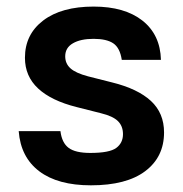

<svg xmlns="http://www.w3.org/2000/svg" viewBox="-20 -545 547 575"><path d="M344.7 -365.7Q339.3 -401.7 319.3 -415.2Q299.3 -428.7 260.3 -428.7Q221.3 -428.7 198.3 -415.3Q175.3 -402 175.3 -376.3Q175.3 -354.3 191.2 -340.2Q207 -326 244 -316.3L316.3 -298Q392.7 -279 432 -242.7Q471.3 -206.3 471.3 -148.3Q471.3 -75 415 -32.5Q358.7 10 252.3 10Q153.3 10 97.7 -32Q42 -74 36 -152.3H161Q165.3 -117.3 185.5 -102.2Q205.7 -87 250.3 -87Q308 -87 328.2 -102Q348.3 -117 348.3 -143.3Q348.3 -167.3 333.2 -182.3Q318 -197.3 282 -206L209.7 -224.3Q133.7 -243.3 94.2 -280Q54.7 -316.7 54.7 -372Q54.7 -442 109.5 -483.7Q164.3 -525.3 260.3 -525.3Q353.3 -525.3 406.7 -483.2Q460 -441 462 -365.7Z"/></svg>

Font: 42dot Sans Light
Style: Regular
Weight: 300
Designer: 42dot
Version: Version 1.000